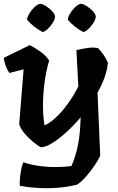

<svg xmlns="http://www.w3.org/2000/svg" viewBox="-30 -751 617 1000"><path d="M192 -584Q146 -608 111 -648Q112 -662 122.5 -680Q133 -698 148.5 -713Q164 -728 177 -731Q191 -731 208.5 -720Q226 -709 240.5 -694Q255 -679 257 -665Q256 -650 245 -632.5Q234 -615 219.5 -601Q205 -587 192 -584ZM404 -584Q358 -608 323 -648Q324 -662 334.5 -680Q345 -698 360.5 -713Q376 -728 389 -731Q403 -731 420.5 -720Q438 -709 452.5 -694Q467 -679 469 -665Q468 -650 457 -632.5Q446 -615 431.5 -601Q417 -587 404 -584ZM532 -425Q529 -389 515 -349Q501 -309 478 -269L492 60Q482 82 462.5 111Q443 140 419.5 167Q396 194 373 210Q328 222 275.5 226.5Q223 231 170.5 228Q118 225 73 217Q72 201 74 177.5Q76 154 80.5 131Q85 108 92 94Q125 106 169 112.5Q213 119 258.5 119Q304 119 342 114Q365 61 376.5 2Q388 -57 390 -140Q353 -96 313.5 -60.5Q274 -25 240 -4.5Q206 16 182 16Q167 8 142.5 -12Q118 -32 97 -57Q76 -82 70 -105L93 -390L19 -371Q10 -383 1 -405Q-8 -427 -10 -450L125 -516Q151 -503 180.5 -482Q210 -461 226 -436Q208 -374 200.5 -309.5Q193 -245 194 -189.5Q195 -134 202 -98Q230 -110 261.5 -139.5Q293 -169 323.5 -211Q354 -253 378 -301L368 -490Q391 -496 425 -501Q459 -506 481 -500Q513 -467 532 -425Z"/></svg>

Font: Langar
Style: Regular
Weight: 400
Designer: Alessia Mazzarella
Foundry: Typeland
Version: Version 1.001; ttfautohint (v1.8.3)